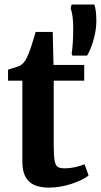

<svg xmlns="http://www.w3.org/2000/svg" viewBox="-20 -842 458 872"><path d="M81.5 -109.5V-475.5H16.5V-525.5L38 -532.5Q55.5 -538 64.5 -541.2Q73.5 -544.5 79 -549.5Q89 -557.5 95.5 -568.5Q102 -579.5 109.5 -597.5Q122 -627.5 142 -697H219.5L223 -547H362.5V-475.5H224V-185Q224 -134.5 228 -112.5Q232 -90.5 242.2 -84Q252.5 -77.5 275.5 -77.5Q297 -77.5 321.8 -83Q346.5 -88.5 364 -96L382.5 -45Q355 -23.5 304.2 -6.8Q253.5 10 202 10Q140.5 10 111 -18.5Q81.5 -47 81.5 -109.5ZM308.5 -589.5 305.5 -598Q312.5 -644.5 312.5 -713.5Q312.5 -773.5 301 -804L305 -821.5H408.5Q413 -808.5 415.2 -790.8Q417.5 -773 417.5 -744.5Q417.5 -706 404.5 -660.2Q391.5 -614.5 375.5 -589.5Z"/></svg>

Font: Merriweather Text
Style: Bold
Weight: 700
Designer: Eben Sorkin
Foundry: Eben Sorkin
Version: Version 2.100